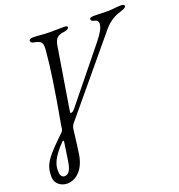

<svg xmlns="http://www.w3.org/2000/svg" viewBox="-163 -792 1136 1216"><g transform="rotate(-20 405.0 -183.5)"><path d="M84 289C138 288 200 246 216 137C222 96 228 48 235 -10C238 -31 238 -41 253 -59L656 -543C695 -590 738 -610 773 -620C796 -627 810 -634 810 -643C810 -651 803 -656 787 -656C756 -656 737 -650 696 -650C662 -650 622 -652 605 -652C589 -652 575 -649 575 -641C575 -632 578 -624 599 -621C627 -617 640 -580 568 -492L288 -146C275 -130 268 -124 259 -124C258 -124 257 -124 256 -124C253 -124 252 -126 255 -143L322 -553C330 -603 351 -616 390 -621C408 -623 425 -631 425 -640C425 -648 417 -651 401 -651C379 -651 340 -650 304 -650C262 -650 224 -656 198 -656C182 -656 168 -652 168 -643C168 -634 172 -626 192 -623C245 -615 246 -593 243 -550C234 -439 211 -286 171 -67C169 -56 172 -42 158 -28C35 91 2 127 2 214C2 259 40 289 84 289ZM83 239C62 239 54 220 54 191C54 155 65 109 143 29C146 26 148 25 150 25C153 25 155 29 154 34C148 79 141 118 136 155C126 228 102 239 83 239Z"/></g></svg>

Font: EB Garamond
Style: Italic
Weight: 400
Italic angle: -17.2°
Designer: Georg Duffner and Octavio Pardo
Foundry: Georg Duffner
Version: Version 1.000;PS 001.000;hotconv 1.0.88;makeotf.lib2.5.64775